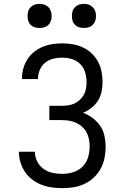

<svg xmlns="http://www.w3.org/2000/svg" viewBox="-20 -968 640 996"><path d="M302 8Q275 8 247.5 4Q220 0 194.5 -10Q169 -20 146.5 -37Q124 -54 109 -77Q94 -100 86 -126.5Q78 -153 78 -181H161Q161 -155 172.5 -131.5Q184 -108 205 -92.5Q226 -77 251.5 -71.5Q277 -66 302 -66Q331 -66 359 -74.5Q387 -83 407.5 -103Q428 -123 436.5 -151Q445 -179 445 -207Q445 -227 441.5 -245.5Q438 -264 429 -281Q420 -298 405.5 -311Q391 -324 374 -331.5Q357 -339 338 -342Q319 -345 300 -345H236V-419H300Q317 -419 334 -421.5Q351 -424 366 -431Q381 -438 394 -450Q407 -462 415 -476.5Q423 -491 426 -508Q429 -525 429 -542Q429 -568 421.5 -593Q414 -618 396 -636Q378 -654 353 -661.5Q328 -669 303 -669Q279 -669 256 -663.5Q233 -658 214.5 -643Q196 -628 186.5 -605.5Q177 -583 177 -560V-558H94V-561Q94 -587 101 -612.5Q108 -638 122 -660Q136 -682 156.5 -698.5Q177 -715 201 -725Q225 -735 251 -739Q277 -743 303 -743Q330 -743 357 -738.5Q384 -734 409 -722.5Q434 -711 454.5 -692Q475 -673 488 -649Q501 -625 506.5 -598Q512 -571 512 -544Q512 -518 507 -493Q502 -468 488.5 -446.5Q475 -425 455 -409Q435 -393 411 -383Q438 -373 461 -355.5Q484 -338 500 -314.5Q516 -291 522 -262.5Q528 -234 528 -206Q528 -177 522 -147.5Q516 -118 502 -92.5Q488 -67 466 -46.5Q444 -26 417 -13.5Q390 -1 361 3.5Q332 8 302 8ZM415 -823Q402 -823 390 -826.5Q378 -830 369 -839Q360 -848 356.5 -860Q353 -872 353 -885Q353 -898 356.5 -910Q360 -922 369 -931Q378 -940 390 -944Q402 -948 415 -948Q428 -948 440 -944Q452 -940 461 -931Q470 -922 474 -910Q478 -898 478 -885Q478 -872 474 -860Q470 -848 461 -839Q452 -830 440 -826.5Q428 -823 415 -823ZM185 -823Q172 -823 160 -826.5Q148 -830 139 -839Q130 -848 126.5 -860Q123 -872 123 -885Q123 -898 126.5 -910Q130 -922 139 -931Q148 -940 160 -944Q172 -948 185 -948Q198 -948 210 -944Q222 -940 231 -931Q240 -922 244 -910Q248 -898 248 -885Q248 -872 244 -860Q240 -848 231 -839Q222 -830 210 -826.5Q198 -823 185 -823Z"/></svg>

Font: Iosevka Aile
Style: Regular
Weight: 400
Designer: Belleve Invis
Foundry: Belleve Invis
Version: Version 28.0.1; ttfautohint (v1.8.4)